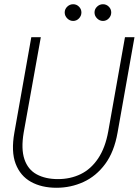

<svg xmlns="http://www.w3.org/2000/svg" viewBox="-20 -876 656 908"><path d="M247 12Q177 12 126.5 -16Q76 -44 54 -101.5Q32 -159 48 -249L128 -700H173L92 -249Q79 -172 95.5 -123Q112 -74 153.5 -51.5Q195 -29 254 -29Q313 -29 361.5 -52.5Q410 -76 444 -126.5Q478 -177 492 -255L571 -700H616L536 -249Q520 -158 477.5 -100.5Q435 -43 375 -15.5Q315 12 247 12ZM326 -777Q310 -777 298 -789Q286 -801 286 -817Q286 -833 298 -844.5Q310 -856 326 -856Q342 -856 353.5 -844.5Q365 -833 365 -817Q365 -801 353.5 -789Q342 -777 326 -777ZM467 -777Q451 -777 439 -789Q427 -801 427 -817Q427 -833 439 -844.5Q451 -856 467 -856Q483 -856 494.5 -844.5Q506 -833 506 -817Q506 -801 494.5 -789Q483 -777 467 -777Z"/></svg>

Font: DM Sans 36pt ExtraLight
Style: Italic
Weight: 250
Italic angle: -10°
Designer: Colophon Foundry, Jonny Pinhorn
Foundry: Colophon Foundry
Version: Version 4.004;gftools[0.9.30]